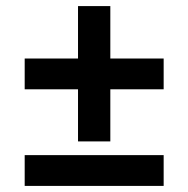

<svg xmlns="http://www.w3.org/2000/svg" viewBox="-20 -610 618 630"><path d="M61 0V-101H517V0ZM61 -317V-418H236V-590H342V-418H517V-317H342V-146H236V-317Z"/></svg>

Font: Oxanium ExtraLight SemiBold
Style: Regular
Weight: 600
Version: Version 2.000